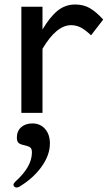

<svg xmlns="http://www.w3.org/2000/svg" viewBox="-20 -502 488 854"><path d="M75 0V-472H169V-371Q203 -428 237 -455Q271 -482 314 -482Q352 -482 380 -465.5Q408 -449 439 -415L385 -345Q361 -368 340.5 -379Q320 -390 296 -390Q231 -390 169 -285V0ZM202 136Q202 188 164.5 240Q127 292 65 329Q59 332 54 332Q48 332 44 328.5Q40 325 40 320Q40 314 48 306Q122 240 122 176Q122 159 114 153.5Q106 148 89 144Q72 141 63.5 134.5Q55 128 55 110Q55 81 74 64Q93 47 124 47Q159 47 180.5 71.5Q202 96 202 136Z"/></svg>

Font: Madhuban
Style: Regular
Weight: 400
Designer: jaikishan Patel
Foundry: MagicType
Version: Version 1.000